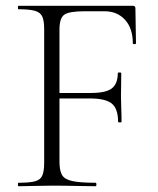

<svg xmlns="http://www.w3.org/2000/svg" viewBox="-20 -645 546 665"><path d="M44 0Q42 0 42 -6Q42 -12 44 -12Q82 -12 101 -17Q120 -22 126.5 -37Q133 -52 133 -81V-544Q133 -573 126.5 -587.5Q120 -602 101 -607.5Q82 -613 44 -613Q42 -613 42 -619Q42 -625 44 -625H440Q449 -625 449 -616L451 -495Q451 -492 445.5 -492Q440 -492 440 -495Q440 -547 413 -576.5Q386 -606 342 -606H273Q219 -606 202.5 -594Q186 -582 186 -543V-85Q186 -55 194.5 -39.5Q203 -24 230 -18Q257 -12 311 -12Q314 -12 314 -6Q314 0 311 0Q279 0 241.5 -1Q204 -2 160 -2Q128 -2 98 -1Q68 0 44 0ZM389 -223Q389 -268 367.5 -286Q346 -304 291 -304H161V-323H295Q347 -323 367.5 -339Q388 -355 388 -392Q388 -394 394 -394Q400 -394 400 -392Q400 -363 399.5 -347Q399 -331 399 -313Q399 -291 400 -269.5Q401 -248 401 -223Q401 -221 395 -221Q389 -221 389 -223Z"/></svg>

Font: Cormorant Garamond Light
Style: Regular
Weight: 300
Designer: Christian Thalmann (Catharsis Fonts)
Foundry: Catharsis Fonts
Version: Version 4.001